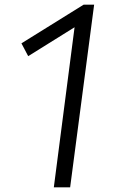

<svg xmlns="http://www.w3.org/2000/svg" viewBox="-20 -804 490 824"><path d="M281 0H211L300 -687L101 -563L72 -618L339 -784H384Z"/></svg>

Font: Tanohe Sans
Style: Italic
Weight: 400
Designer: Village Type and Design LLC & Cristiano Sobral
Foundry: Cooper Hewitt Smithsonian Design Museum
Version: Version 1.00;September 29, 2021;FontCreator 13.0.0.2655 64-b